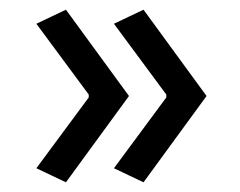

<svg xmlns="http://www.w3.org/2000/svg" viewBox="-20 -449 494 396"><path d="M55 -102 163 -248V-254L55 -400L116 -429L246 -251L116 -73ZM215 -102 323 -248V-254L215 -400L276 -429L406 -251L276 -73Z"/></svg>

Font: Athiti Medium
Style: Regular
Weight: 500
Designer: CadsonDemak Team
Foundry: CadsonDemak
Version: Version 1.033